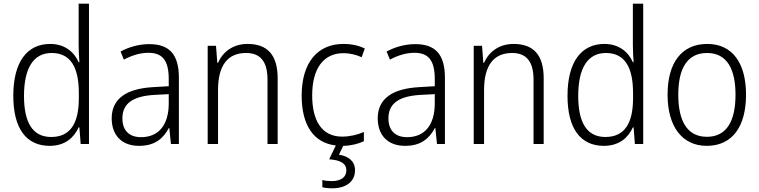

<svg xmlns="http://www.w3.org/2000/svg" viewBox="-20 -831 4113 1040"><path d="M249 -41C333 -41 381 -86 406 -141H410L417 -51H462V-811H406V-586C406 -559 408 -524 410 -494H406C382 -549 331 -593 252 -593C126 -593 52 -495 52 -312C52 -135 122 -41 249 -41ZM257 -89C157 -89 110 -167 110 -311C110 -462 161 -544 260 -544C362 -544 407 -467 407 -327V-299C407 -164 362 -89 257 -89Z M788 -592C732 -592 678 -576 633 -552L651 -508C696 -532 740 -545 784 -545C858 -545 894 -506 894 -403V-364L810 -359C664 -351 585 -296 585 -190C585 -100 638 -41 733 -41C820 -41 864 -81 895 -138H897L906 -51H949V-409C949 -536 898 -592 788 -592ZM816 -317 894 -321V-268C893 -156 841 -88 744 -88C681 -88 643 -123 643 -190C643 -270 699 -310 816 -317Z M1321 -593C1240 -593 1186 -548 1161 -491H1157L1150 -583H1105V-51H1161V-343C1161 -478 1214 -544 1313 -544C1389 -544 1429 -499 1429 -400V-51H1484V-407C1484 -535 1427 -593 1321 -593Z M1903 91C1903 43 1869 15 1816 7L1839 -41C1883 -42 1921 -52 1951 -66V-116C1916 -101 1876 -91 1833 -91C1722 -91 1671 -179 1671 -314C1671 -460 1732 -543 1841 -543C1873 -543 1909 -535 1939 -521L1956 -568C1925 -584 1885 -593 1840 -593C1701 -593 1614 -493 1614 -313C1614 -154 1678 -57 1799 -43L1763 32C1821 36 1856 52 1856 92C1856 130 1825 150 1777 150C1758 150 1740 148 1726 144V183C1739 187 1758 189 1779 189C1856 189 1903 152 1903 91Z M2229 -592C2173 -592 2119 -576 2074 -552L2092 -508C2137 -532 2181 -545 2225 -545C2299 -545 2335 -506 2335 -403V-364L2251 -359C2105 -351 2026 -296 2026 -190C2026 -100 2079 -41 2174 -41C2261 -41 2305 -81 2336 -138H2338L2347 -51H2390V-409C2390 -536 2339 -592 2229 -592ZM2257 -317 2335 -321V-268C2334 -156 2282 -88 2185 -88C2122 -88 2084 -123 2084 -190C2084 -270 2140 -310 2257 -317Z M2762 -593C2681 -593 2627 -548 2602 -491H2598L2591 -583H2546V-51H2602V-343C2602 -478 2655 -544 2754 -544C2830 -544 2870 -499 2870 -400V-51H2925V-407C2925 -535 2868 -593 2762 -593Z M3251 -41C3335 -41 3383 -86 3408 -141H3412L3419 -51H3464V-811H3408V-586C3408 -559 3410 -524 3412 -494H3408C3384 -549 3333 -593 3254 -593C3128 -593 3054 -495 3054 -312C3054 -135 3124 -41 3251 -41ZM3259 -89C3159 -89 3112 -167 3112 -311C3112 -462 3163 -544 3262 -544C3364 -544 3409 -467 3409 -327V-299C3409 -164 3364 -89 3259 -89Z M4021 -318C4021 -487 3949 -593 3811 -593C3673 -593 3596 -492 3596 -318C3596 -147 3674 -41 3808 -41C3948 -41 4021 -147 4021 -318ZM3654 -318C3654 -462 3704 -544 3810 -544C3919 -544 3964 -455 3964 -318C3964 -175 3916 -90 3809 -90C3702 -90 3654 -176 3654 -318Z"/></svg>

Font: Noto Sans Tamil UI SemiCondensed Light
Style: Regular
Weight: 300
Width: 4
Designer: Jelle Bosma - Monotype Design Team
Foundry: Monotype Imaging Inc.
Version: Version 2.004